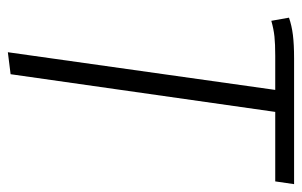

<svg xmlns="http://www.w3.org/2000/svg" viewBox="-160 -403 769 489"><g transform="rotate(90 224.5 -158.5)"><path d="M442 -475H265L169 199L113 206L209 -475H122Q92 -475 73 -473Q54 -471 33 -465L25 -510Q45 -517 69 -520Q93 -523 129 -523H449Z"/></g></svg>

Font: Fira Sans Condensed Light
Style: Italic
Weight: 300
Width: 3
Italic angle: -8°
Designer: Carrois Corporate & Edenspiekermann AG
Foundry: Carrois Corporate GbR & Edenspiekermann AG
Version: Version 4.203